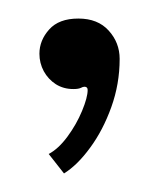

<svg xmlns="http://www.w3.org/2000/svg" viewBox="-20 -88 168 207"><path d="M49 99 32.5 78Q43 72.5 52.8 59.2Q62.5 46 68.5 31.5Q74.5 17 74.5 9Q74.5 5.5 71 5.5Q69.5 5.5 67 6.8Q64.5 8 59 8Q48.5 8 40.2 2.8Q32 -2.5 27.2 -11.2Q22.5 -20 22.5 -30Q22.5 -44.5 33 -56.2Q43.5 -68 64.5 -68Q85.5 -68 97.2 -55Q109 -42 109 -24.5Q109 2.5 100 27.5Q91 52.5 77.2 71.2Q63.5 90 49 99Z"/></svg>

Font: Imbue Thin 10pt Thin
Style: Regular
Weight: 250
Version: Version 1.102